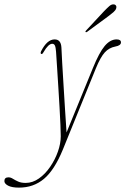

<svg xmlns="http://www.w3.org/2000/svg" viewBox="-154 -612 572 877"><path d="M270 -300.5Q299 -372 324.2 -402Q349.5 -432 378.5 -432Q398.5 -432 398.5 -418.5Q398.5 -404 373 -399.5Q344 -394 324.5 -372.5Q305 -351 284 -300L133 71.5Q94.5 165 46.8 205Q-1 245 -67 245Q-100 245 -117 236Q-134 227 -134 215Q-134 198 -115 198Q-105.5 198 -95.2 204.5Q-85 211 -71.2 217.2Q-57.5 223.5 -36.5 223.5Q-5 223.5 23.8 203.2Q52.5 183 75 150.2Q97.5 117.5 110.5 80.5Q123.5 43.5 123.5 10.5Q123.5 -7.5 122 -42.2Q120.5 -77 118 -121.5Q115.5 -166 112.5 -213Q109.5 -260 106.8 -302.5Q104 -345 102 -376Q100.5 -396 96.8 -404Q93 -412 84.5 -412Q67 -412 45 -374Q39.5 -363.5 34.5 -365.5Q29.5 -368 33.5 -377.5Q61 -432 95.5 -432Q124.5 -432 126.5 -395Q127.5 -368 130.2 -323Q133 -278 136.2 -223.5Q139.5 -169 143 -112.8Q146.5 -56.5 150 -7ZM320.5 -560Q335.5 -575.5 345.5 -584.2Q355.5 -593 366 -592Q373.5 -591 376.2 -585.5Q379 -580 376.5 -573Q373.5 -564.5 364.2 -556.5Q355 -548.5 343 -539.5L244.5 -467Q239.5 -463 237 -466Q234.5 -468.5 240.5 -474Z"/></svg>

Font: Fraunces 144pt S050 Thin
Style: Italic
Weight: 100
Italic angle: -16°
Version: Version 1.000; ttfautohint (v1.8.3)